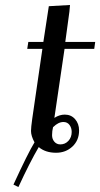

<svg xmlns="http://www.w3.org/2000/svg" viewBox="-20 -608 404 774"><path d="M34.2 136.2Q92.8 8.8 119.1 -34.2Q105 -60.1 105 -80.1Q105 -93.8 109.9 -128.9L150.9 -411.1H89.8L94.2 -439H154.8L176.8 -583L262.2 -587.9L259.8 -561L243.2 -439H363.8L359.9 -411.1H240.2L199.2 -132.8Q219.7 -146 241.2 -146Q266.6 -146 282.7 -127.7Q298.8 -109.4 298.8 -82Q298.8 -42.5 272 -17.3Q245.1 7.8 206.1 7.8Q163.1 7.8 136.2 -15.1Q100.1 46.4 54.2 146ZM189.9 -63Q189.9 -47.4 199.2 -36.6Q208.5 -25.9 223.1 -25.9Q242.7 -25.9 255.9 -40.3Q269 -54.7 269 -76.2Q269 -92.3 260.3 -104.2Q251.5 -116.2 235.8 -116.2Q214.8 -116.2 193.8 -95.2Q189.9 -79.6 189.9 -63Z"/></svg>

Font: Dehuti
Style: Bold-Italic
Weight: 700
Version: Version 1.2